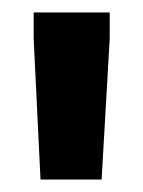

<svg xmlns="http://www.w3.org/2000/svg" viewBox="-20 -708 229 308"><path d="M45 -420 34 -646V-688H156V-646L143 -420Z"/></svg>

Font: Saira UltraCondensed Black
Style: Regular
Weight: 900
Width: 1
Designer: Hector Gatti with collaboration of the Omnibus-Type team
Foundry: Omnibus-Type
Version: Version 1.101